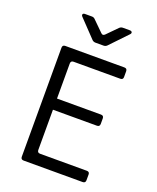

<svg xmlns="http://www.w3.org/2000/svg" viewBox="-170 -1050 940 1149"><g transform="rotate(20 300.0 -475.0)"><path d="M123 0Q105 0 105 -18V-712Q105 -730 123 -730H499Q517 -730 517 -712V-675Q517 -658 499 -658H202Q184 -658 184 -640V-417H464Q482 -417 482 -399V-364Q482 -346 464 -346H184V-90Q184 -72 202 -72H499Q517 -72 517 -55V-18Q517 0 499 0ZM286 -810Q273 -810 264 -819L160 -928Q152 -936 154.5 -943Q157 -950 169 -950H212Q225 -950 233 -941L299 -876Q311 -863 324 -876L388 -941Q397 -950 410 -950H453Q465 -950 468 -943Q471 -936 463 -928L359 -819Q350 -810 337 -810Z"/></g></svg>

Font: Pitagon Sans Mono Light
Style: Regular
Weight: 300
Monospace: yes
Designer: Travis Tran
Foundry: Pitagon
Version: Version 1.001; ttfautohint (v1.8.4.7-5d5b);gftools[0.9.26]